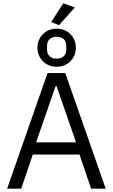

<svg xmlns="http://www.w3.org/2000/svg" viewBox="-20 -1139 681 1159"><path d="M23 0ZM530 0 460 -206H178L108 0H23L267 -698H374L618 0ZM321 -620H316L198 -280H439ZM336 -987 289 -1006 362 -1119 432 -1094ZM322 -736Q298 -736 276.5 -744.5Q255 -753 239.5 -768.5Q224 -784 215 -805Q206 -826 206 -851Q206 -876 215 -897Q224 -918 239.5 -933.5Q255 -949 276.5 -957.5Q298 -966 322 -966Q346 -966 367.5 -957.5Q389 -949 404.5 -933.5Q420 -918 429 -897Q438 -876 438 -851Q438 -826 429 -805Q420 -784 404.5 -768.5Q389 -753 367.5 -744.5Q346 -736 322 -736ZM322 -785Q349 -785 364.5 -799.5Q380 -814 380 -840V-862Q380 -888 364.5 -902.5Q349 -917 322 -917Q295 -917 279.5 -902.5Q264 -888 264 -862V-840Q264 -814 279.5 -799.5Q295 -785 322 -785Z"/></svg>

Font: Aneliza
Style: Regular
Weight: 400
Designer: Mike Abbink, Paul van der Laan, Pieter van Rosmalen
Foundry: Bold Monday
Version: Version 3.001;September 8, 2019;FontCreator 11.5.0.2425 64-b